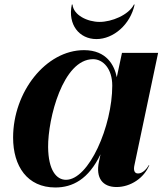

<svg xmlns="http://www.w3.org/2000/svg" viewBox="-20 -820 740 850"><path d="M225 10C301 10 372 -26 425 -137L418 -104C403 -32 434 8 496 8C558 8 618 -32 641 -89H639C631 -75 613 -52 591 -52C573 -52 571 -70 575 -88L680 -586H520L497 -478C487 -529 453 -598 352 -598C183 -598 38 -413 38 -211C38 -84 101 10 225 10ZM272 -24C230 -24 194 -66 193 -169C192 -294 258 -558 392 -558C437 -558 477 -515 477 -441C477 -262 374 -24 272 -24ZM407 -647C482 -647 557 -711 576 -800H573C549 -753 474 -723 421 -723C367 -723 305 -753 301 -800H298C279 -711 331 -647 407 -647Z"/></svg>

Font: Beautique Display Medium
Style: Bold
Weight: 900
Italic angle: -12°
Designer: Nhat-Quang Ngo
Version: Version 1.100;Glyphs 3.2.3 (3260)